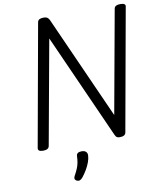

<svg xmlns="http://www.w3.org/2000/svg" viewBox="-129 -1114 1245 1508"><g transform="rotate(-10 493.0 -360.0)"><path d="M140 14Q96 14 101 -14L276 -988Q279 -1002 291 -1008.5Q303 -1015 325 -1015Q343 -1015 353 -1008.5Q363 -1002 370 -988L738 -165L887 -988Q890 -1002 902 -1008.5Q914 -1015 936 -1015Q981 -1015 975 -988L800 -14Q797 0 785 7Q773 14 752 14Q736 14 728 9Q720 4 712 -14L340 -846L189 -14Q186 0 174 7Q162 14 140 14ZM358 291Q346 284 344 274.5Q342 265 349 252Q365 223 374.5 200.5Q384 178 388.5 155Q393 132 394 102Q395 85 406 78Q417 71 436 71Q459 71 470.5 82Q482 93 481 112Q480 137 469.5 165.5Q459 194 442.5 222Q426 250 406 275Q394 289 383 293Q372 297 358 291Z"/></g></svg>

Font: Playwrite ZA
Style: Regular
Weight: 400
Designer: Veronika Burian, José Scaglione
Foundry: TypeTogether
Version: Version 1.002